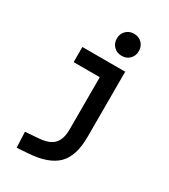

<svg xmlns="http://www.w3.org/2000/svg" viewBox="-235 -859 1055 1202"><g transform="rotate(30 293.0 -258.0)"><path d="M87.9 234.4 83 121.6 180.7 114.3Q252.9 108.9 285.4 74.5Q317.9 40 317.9 -30.3V-408.2H128.9V-517.6H438.5V-45.9Q438.5 92.3 374.8 155.5Q311 218.8 170.9 228.5ZM368.7 -592.3Q334.5 -592.3 311.8 -614.7Q289.1 -637.2 289.1 -671.9Q289.1 -706.5 311.8 -729Q334.5 -751.5 368.7 -751.5Q403.3 -751.5 425.8 -729Q448.2 -706.5 448.2 -671.9Q448.2 -637.2 425.8 -614.7Q403.3 -592.3 368.7 -592.3Z"/></g></svg>

Font: Cascadia Code SemiBold
Style: Regular
Weight: 600
Monospace: yes
Designer: Aaron Bell
Foundry: Saja Typeworks
Version: Version 2404.023; ttfautohint (v1.8.4)